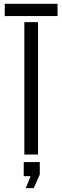

<svg xmlns="http://www.w3.org/2000/svg" viewBox="-20 -820 331 1019"><path d="M109.2 0V-702.7H181.7V0ZM5.2 -734.8V-800H285.4V-734.8ZM116.9 178.5 142.5 115H105.9V40H191.2V106.4L158.9 178.5Z"/></svg>

Font: Big Shoulders Stencil Thin
Style: Regular
Weight: 100
Designer: Patric King
Foundry: XO Type Co
Version: Version 2.001